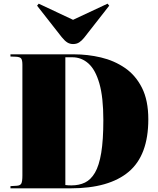

<svg xmlns="http://www.w3.org/2000/svg" viewBox="-20 -1026 860 1046"><path d="M37 0V-12L71 -14Q90 -15 96 -26Q102 -37 102 -70V-673Q102 -698 95.5 -707Q89 -716 66 -717L37 -718V-730H383Q458 -730 530 -713Q602 -696 660.5 -656Q719 -616 753.5 -547.5Q788 -479 788 -376Q788 -180 681 -90Q574 0 365 0ZM369 -16Q411 -16 443 -31.5Q475 -47 497.5 -85.5Q520 -124 531.5 -193.5Q543 -263 543 -372Q543 -496 521.5 -571Q500 -646 462 -680Q424 -714 374 -714H336V-18Q344 -17 351.5 -16.5Q359 -16 369 -16ZM378 -786Q361 -786 347 -794.5Q333 -803 316 -824L182 -995L191 -1006L378 -918L566 -1006L575 -995L438 -820Q426 -805 412 -795.5Q398 -786 378 -786Z"/></svg>

Font: Display Black
Style: Regular
Weight: 900
Designer: Latin by Veronika Burian and Jose Scaglione. Greek by Irene Vlachou. Cyrillic by Vera Evstafieva.
Foundry: TypeTogether
Version: Version 3.002